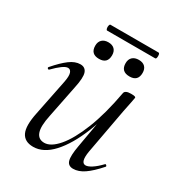

<svg xmlns="http://www.w3.org/2000/svg" viewBox="-151 -708 767 823"><g transform="rotate(30 232.5 -296.5)"><path d="M131.8 13Q89 13 73.9 -18.3Q58.8 -49.6 73.4 -119L109.2 -297Q115 -327.6 110.1 -341.4Q105.2 -355.2 93 -355.2Q82.2 -355.2 65.2 -342.8Q48.2 -330.4 27.4 -309Q23.4 -305 19.4 -309Q15.4 -313 19.4 -317Q52.2 -355 79 -375Q105.8 -395 131.6 -395Q156 -395 163.7 -373.2Q171.4 -351.4 159.6 -297L127.8 -138Q115.4 -80.4 125 -53Q134.6 -25.6 164.4 -25.6Q196.6 -25.6 231.9 -66.8Q267.2 -108 298.6 -187.1Q330 -266.2 350.4 -378.8L362.8 -377.8Q343 -261.4 307.6 -173.2Q272.2 -85 227.2 -36Q182.2 13 131.8 13ZM327.2 9Q302.4 9 296.1 -12.7Q289.8 -34.4 299.2 -86.6L350.4 -378.8Q353 -394 382.4 -394Q396.8 -394 401.3 -392.2Q405.8 -390.4 405.8 -387.6Q405.8 -384.4 400.8 -361.2Q395.8 -338 390.8 -312L349.8 -89Q340 -30.4 366.4 -30.4Q378 -30.4 396.1 -42Q414.2 -53.6 435.6 -76Q438.6 -80 443 -75.5Q447.4 -71 443.6 -67.8Q409.2 -28.8 381.5 -9.9Q353.8 9 327.2 9ZM339 -454.6Q296.2 -454.6 296.2 -496Q296.2 -515.2 307.5 -525.9Q318.8 -536.6 339 -536.6Q359 -536.6 369.7 -525.9Q380.4 -515.2 380.4 -496Q380.4 -454.6 339 -454.6ZM188 -454.6Q146 -454.6 146 -496Q146 -515.2 157.3 -525.9Q168.6 -536.6 188 -536.6Q208 -536.6 218.7 -525.9Q229.4 -515.2 229.4 -496Q229.4 -454.6 188 -454.6ZM157.8 -577.2Q154.2 -577.2 152.5 -584.4Q150.8 -591.6 152.5 -598.8Q154.2 -606 157.8 -606H395.4Q400 -606 401.3 -598.8Q402.6 -591.6 401.3 -584.4Q400 -577.2 395.4 -577.2Z"/></g></svg>

Font: Cormorant Garamond Light
Style: Italic
Weight: 300
Italic angle: -10°
Designer: Christian Thalmann (Catharsis Fonts)
Foundry: Catharsis Fonts
Version: Version 4.001